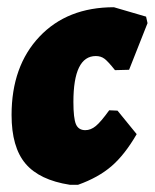

<svg xmlns="http://www.w3.org/2000/svg" viewBox="-20 -501 428 531"><path d="M295 -481 384 -455 388 -437 337 -308 298 -307Q279 -331 269 -338.5Q259 -346 245 -346Q183 -346 183 -219Q183 -174 190 -157.5Q197 -141 216 -141Q231 -141 245 -152.5Q259 -164 282 -196L305 -195L358 -130Q325 -73 288.5 -41.5Q252 -10 196 10H173Q89 -3 50.5 -48.5Q12 -94 12 -183Q12 -318 89 -399.5Q166 -481 295 -481Z"/></svg>

Font: Alegreya Sans Black
Style: Italic
Weight: 900
Italic angle: -7°
Designer: Juan Pablo del Peral
Foundry: Huerta Tipografica
Version: Version 2.007